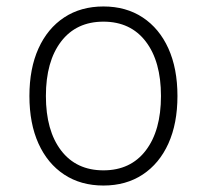

<svg xmlns="http://www.w3.org/2000/svg" viewBox="-20 -562 640 594"><path d="M300 12Q230 12 178.5 -22Q127 -56 99 -118Q71 -180 71 -265Q71 -350 99 -412Q127 -474 178.5 -508Q230 -542 300 -542Q370 -542 421.5 -508Q473 -474 501 -412Q529 -350 529 -265Q529 -180 501 -118Q473 -56 421.5 -22Q370 12 300 12ZM300 -35Q384 -35 431 -96.5Q478 -158 478 -265Q478 -372 431 -433.5Q384 -495 300 -495Q216 -495 169 -433.5Q122 -372 122 -265Q122 -158 169 -96.5Q216 -35 300 -35Z"/></svg>

Font: Geist Mono ExtraLight
Style: Regular
Weight: 200
Monospace: yes
Designer: Basement.studio, Andrés Briganti, Mateo Zaragoza
Foundry: Basement.studio, Vercel, Andrés Briganti, Guido Ferreyra, Mateo Zaragoza
Version: Version 1.500; ttfautohint (v1.8.4.7-5d5b)